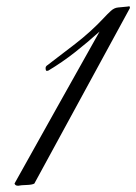

<svg xmlns="http://www.w3.org/2000/svg" viewBox="-20 -592 436 615"><path d="M38 3Q32 3 29 0Q26 -3 27 -5Q95 -127 163 -248.5Q231 -370 299 -491Q260 -456 220 -424.5Q180 -393 135 -366Q133 -365 129 -365Q127 -366 126.5 -369Q126 -372 126 -374Q126 -378 129 -381Q170 -412 221 -451.5Q272 -491 313 -535Q324 -547 335 -557Q346 -567 358 -568L389 -571Q391 -572 392.5 -571.5Q394 -571 396 -571V-566L90 -4Q83 0 65 0.5Q47 1 38 3Z"/></svg>

Font: Great Vibes
Style: Regular
Weight: 400
Designer: Robert E. Leuschke, Viktoriya Grabowska, Viviana Monsalve, Eben Sorkin
Foundry: Robert E. Leuschke
Version: Version 1.103; ttfautohint (v1.8.4.7-5d5b)